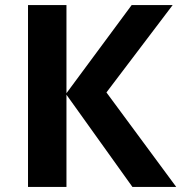

<svg xmlns="http://www.w3.org/2000/svg" viewBox="-20 -734 712 754"><path d="M672 0H500L241 -362V0H90V-714H241V-368L497 -714H658L398 -371Z"/></svg>

Font: Noto IKEA Simplified Chinese
Style: Bold
Weight: 700
Designer: Monotype Design Team
Foundry: Monotype Imaging Inc.
Version: Version 1.100